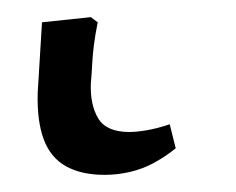

<svg xmlns="http://www.w3.org/2000/svg" viewBox="-20 24 275 224"><path d="M102 228Q75 228 57 218Q39 208 31 186.5Q23 165 24 132L29 50L86 44L94 50Q91 65 89.5 77Q88 89 87.5 99.5Q87 110 86 121Q85 146 94.5 162Q104 178 131 178Q139 178 151 176Q163 174 178 169L185 197Q174 206 160.5 213.5Q147 221 132 224.5Q117 228 102 228Z"/></svg>

Font: Literata 18pt Light
Style: Italic
Weight: 300
Italic angle: -2°
Designer: Latin by Veronika Burian and Jose Scaglione. Greek by Irene Vlachou. Cyrillic by Vera Evstafieva
Foundry: TypeTogether
Version: Version 3.103;gftools[0.9.29]